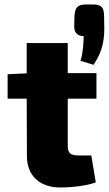

<svg xmlns="http://www.w3.org/2000/svg" viewBox="-20 -823 485 856"><path d="M353 -662C352 -624 350 -588 339 -552L397 -534C427 -580 445 -622 445 -697L444 -750C444 -790 432 -803 395 -803H363C326 -803 314 -790 312 -750L311 -708C309 -679 325 -662 353 -662ZM282 -631H99V-496L14 -492V-383H99L100 -128C100 -39 157 13 251 13C292 13 367 6 407 -10L387 -130H329C294 -130 282 -141 282 -173V-383H410V-497H282Z"/></svg>

Font: Exo 2 Extra Bold
Style: Regular
Weight: 800
Designer: Natanael Gama
Version: Version 1.001;PS 001.001;hotconv 1.0.88;makeotf.lib2.5.64775